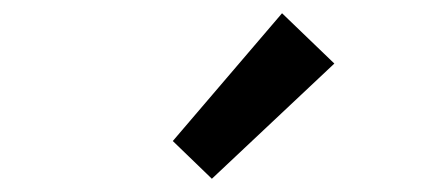

<svg xmlns="http://www.w3.org/2000/svg" viewBox="-20 -914 655 290"><path d="M300 -644 241 -701 406 -894 485 -818Z"/></svg>

Font: Source Han Sans SC Medium
Style: Regular
Weight: 500
Designer: Ryoko NISHIZUKA 西塚涼子 (kana, bopomofo & ideographs); Paul D. Hunt (Latin, Greek & Cyrillic); Sandoll Communications 산돌커뮤니
Foundry: Adobe
Version: Version 2.004;hotconv 1.0.118;makeotfexe 2.5.65603